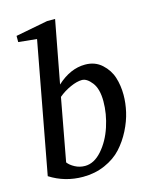

<svg xmlns="http://www.w3.org/2000/svg" viewBox="-113 -812 718 900"><g transform="rotate(-15 246.0 -362.5)"><path d="M460 -310Q460 -271 450.5 -229Q441 -187 419 -143.5Q397 -100 365.5 -65.5Q334 -31 285 -9.5Q236 12 178 12Q90 12 18 -34L136 -668L47 -677V-707L203 -737H242L185 -434Q250 -494 322 -494Q370 -494 402.5 -464.5Q435 -435 447.5 -395.5Q460 -356 460 -310ZM361 -306Q361 -366 337 -397Q313 -428 289 -428Q265 -428 232.5 -413.5Q200 -399 174 -377L118 -74Q129 -59 151.5 -47Q174 -35 200 -35Q244 -35 282 -78Q320 -121 340.5 -183Q361 -245 361 -306Z"/></g></svg>

Font: Veleka
Style: Italic
Weight: 400
Italic angle: -12°
Designer: Stefan Peev, Context Ltd, 2016; SIL International, 1997-2014.
Foundry: Stefan Peev, Context Ltd, 2016
Version: Version 1.000